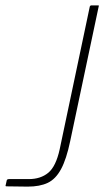

<svg xmlns="http://www.w3.org/2000/svg" viewBox="-80 -693 387 714"><path d="M181 -168Q167 -101 147 -64Q127 -27 97.5 -13Q68 1 23 1L-54 0Q-58 0 -59 -1Q-60 -2 -59 -4L-55 -22Q-54 -27 -46 -27Q-28 -27 -9.5 -27Q9 -27 27 -27Q71 -27 99.5 -50.5Q128 -74 142 -138L254 -669Q256 -673 259 -673H285Q287 -673 287.5 -672Q288 -671 287 -669Z"/></svg>

Font: Glory Thin
Style: Italic
Weight: 100
Italic angle: -12°
Designer: Robert Leuschke
Foundry: Robert Leuschke
Version: Version 1.011